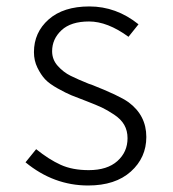

<svg xmlns="http://www.w3.org/2000/svg" viewBox="-20 -566 540 599"><path d="M254.9 12.7Q147.5 12.7 59.6 -59.6L92.8 -100.6Q132.8 -68.4 169.4 -51.8Q206.1 -35.2 256.8 -35.2Q314.5 -35.2 346.2 -63.5Q377.9 -91.8 377.9 -134.8Q377.9 -158.2 367.7 -176.3Q357.4 -194.3 335.9 -208.5Q314.5 -222.7 297.9 -230.5Q281.2 -238.3 251 -250Q219.7 -261.7 203.1 -268.6Q186.5 -275.4 160.2 -290Q133.8 -304.7 120.6 -318.8Q107.4 -333 96.7 -355Q85.9 -377 85.9 -403.3Q85.9 -464.8 131.8 -505.4Q177.7 -545.9 258.8 -545.9Q342.8 -545.9 412.1 -490.2L380.9 -451.2Q315.4 -499 257.8 -499Q201.2 -499 171.9 -471.7Q142.6 -444.3 142.6 -406.2Q142.6 -379.9 160.2 -360.4Q177.7 -340.8 200.2 -329.6Q222.7 -318.4 256.8 -304.7Q262.7 -302.7 265.6 -301.8Q352.5 -267.6 380.9 -247.1Q436.5 -206.1 436.5 -138.7Q436.5 -74.2 388.2 -30.8Q339.8 12.7 254.9 12.7Z"/></svg>

Font: Gen Shin Gothic Monospace Light
Style: Regular
Weight: 300
Designer: [Source Han Sans]
Ryoko NISHIZUKA  (kana & ideographs); Paul D. Hunt (Latin, Greek & Cyrillic); Wenlong ZHANG  (bopomofo
Version: Version 1.002.20150607